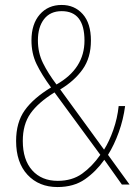

<svg xmlns="http://www.w3.org/2000/svg" viewBox="-20 -745 558 775"><path d="M321 -581Q321 -468 208 -404Q174 -449 153.5 -490.5Q133 -532 133 -582Q133 -636 158 -668Q183 -700 229 -700Q321 -700 321 -581ZM385 -120Q352 -73 311.5 -44Q271 -15 213 -15Q148 -15 110 -57.5Q72 -100 72 -176Q72 -243 103 -287Q134 -331 200 -372ZM107 -582Q107 -529 127.5 -486.5Q148 -444 186 -392Q115 -349 80 -300Q45 -251 45 -176Q45 -89 91 -39.5Q137 10 212 10Q278 10 323 -21.5Q368 -53 401 -100L472 0H503L416 -120Q441 -160 459.5 -211.5Q478 -263 485 -317H459Q454 -268 437.5 -221Q421 -174 400 -141L223 -384Q280 -418 313.5 -465Q347 -512 347 -581Q347 -651 314 -688Q281 -725 229 -725Q174 -725 140.5 -686.5Q107 -648 107 -582Z"/></svg>

Font: Noto Sans Display SemiCondensed Thin
Style: Regular
Weight: 250
Width: 4
Designer: Monotype Design team
Foundry: Monotype Imaging Inc.
Version: 1.000